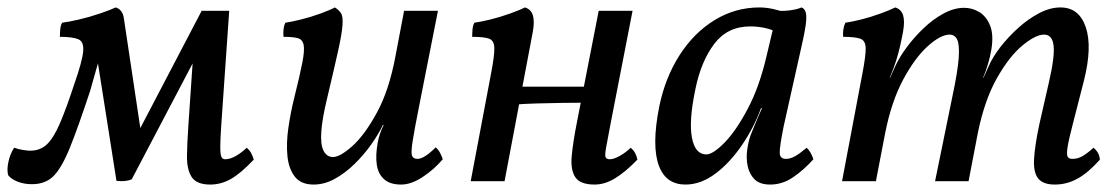

<svg xmlns="http://www.w3.org/2000/svg" viewBox="-35 -487 3009 516"><path d="M530 9Q493 9 480 -11.5Q467 -32 467.5 -67.5Q468 -103 471 -146L485 -352L496 -342L319 -5Q302 2 278 -1L224 -344H236L207 -242Q175 -145 153 -90.5Q131 -36 109 -14Q87 8 51 8Q30 8 13 1.5Q-4 -5 -13 -16Q-17 -30 -12.5 -51.5Q-8 -73 3 -90Q14 -86 26.5 -84Q39 -82 46 -82Q73 -82 91 -99Q109 -116 126 -155.5Q143 -195 165 -262Q186 -322 188.5 -348.5Q191 -375 175.5 -381.5Q160 -388 126 -388Q126 -399 127 -409Q128 -419 132 -426Q149 -428 177 -434.5Q205 -441 233 -450.5Q261 -460 276 -467Q295 -461 298 -437L349 -97L337 -133L507 -458H581L560 -156Q557 -113 557 -92.5Q557 -72 560 -65.5Q563 -59 570 -59Q584 -59 600 -68.5Q616 -78 628 -90Q636 -83 640 -75.5Q644 -68 647 -58Q612 -21 585.5 -6Q559 9 530 9Z M808 9Q774 9 757.5 -12Q741 -33 737.5 -67.5Q734 -102 740 -143.5Q746 -185 756 -225Q771 -285 777.5 -318.5Q784 -352 781 -366.5Q778 -381 765 -384.5Q752 -388 727 -388Q726 -397 727 -407.5Q728 -418 732 -426Q747 -428 773.5 -434.5Q800 -441 826 -450.5Q852 -460 865 -467Q876 -460 881.5 -451.5Q887 -443 885.5 -420Q884 -397 873.5 -349.5Q863 -302 843 -218Q831 -168 828.5 -133.5Q826 -99 834.5 -82Q843 -65 860 -65Q879 -65 912 -94.5Q945 -124 978 -184.5Q1011 -245 1028 -337L1051 -458H1142L1093 -210Q1079 -140 1074 -108Q1069 -76 1072.5 -68Q1076 -60 1087 -60Q1105 -60 1136 -91Q1143 -85 1147.5 -76.5Q1152 -68 1155 -59Q1131 -31 1100.5 -11Q1070 9 1043 9Q1013 9 997 -5.5Q981 -20 977.5 -45Q974 -70 980 -103Q982 -115 986 -127Q990 -139 996 -151H994Q982 -126 962.5 -98.5Q943 -71 918 -46.5Q893 -22 865 -6.5Q837 9 808 9Z M1563 9Q1524 9 1511 -11Q1498 -31 1501.5 -68Q1505 -105 1515 -156L1574 -458H1665L1606 -155Q1597 -109 1593.5 -88.5Q1590 -68 1593 -63.5Q1596 -59 1604 -59Q1615 -59 1631.5 -68.5Q1648 -78 1660 -90Q1668 -83 1672 -75.5Q1676 -68 1678 -58Q1645 -24 1617.5 -7.5Q1590 9 1563 9ZM1230 0 1285 -291Q1294 -338 1293.5 -358Q1293 -378 1279.5 -383Q1266 -388 1234 -388Q1234 -399 1235 -409Q1236 -419 1240 -426Q1256 -428 1282.5 -434.5Q1309 -441 1335.5 -450.5Q1362 -460 1376 -467Q1392 -462 1397 -446Q1402 -430 1397 -402L1321 0ZM1349 -206 1356 -254H1544L1538 -211Q1514 -211 1478.5 -210.5Q1443 -210 1408 -209Q1373 -208 1349 -206Z M2119 -467Q2125 -465 2129 -457.5Q2133 -450 2131.5 -430.5Q2130 -411 2121 -371L2071 -147Q2060 -92 2060.5 -76Q2061 -60 2077 -60Q2089 -60 2101.5 -67Q2114 -74 2133 -90Q2140 -83 2144 -75.5Q2148 -68 2151 -59Q2126 -31 2097 -11Q2068 9 2035 9Q2007 9 1993 -5Q1979 -19 1974.5 -40Q1970 -61 1973 -83.5Q1976 -106 1982 -123Q1986 -133 1992.5 -149Q1999 -165 2006 -181Q2013 -197 2017 -205L2053 -346L2056 -458Q2072 -457 2090 -459.5Q2108 -462 2119 -467ZM2071 -454 2054 -400Q2039 -408 2020 -412Q2001 -416 1981 -416Q1920 -416 1884.5 -369Q1849 -322 1834 -248Q1816 -163 1824.5 -117.5Q1833 -72 1863 -72Q1881 -72 1912 -103.5Q1943 -135 1974.5 -194.5Q2006 -254 2025 -336L2044 -416L2091 -409L2036 -196H2010Q1992 -146 1960 -98.5Q1928 -51 1888.5 -21Q1849 9 1807 9Q1782 9 1764 -3Q1746 -15 1736 -41Q1726 -67 1726 -107Q1726 -147 1737 -202Q1753 -279 1791.5 -339Q1830 -399 1885.5 -433Q1941 -467 2006 -467Q2023 -467 2042 -463Q2061 -459 2071 -454Z M2800 9Q2768 9 2755 -7.5Q2742 -24 2744 -59.5Q2746 -95 2758 -152L2784 -266Q2800 -335 2796.5 -364.5Q2793 -394 2771 -394Q2748 -394 2712.5 -364.5Q2677 -335 2644 -276.5Q2611 -218 2593 -130L2568 0H2478L2524 -225Q2539 -295 2541.5 -331Q2544 -367 2537.5 -380.5Q2531 -394 2517 -394Q2493 -394 2458.5 -363Q2424 -332 2392.5 -273.5Q2361 -215 2344 -130L2319 0H2228L2283 -291Q2292 -338 2291.5 -358Q2291 -378 2277 -383Q2263 -388 2231 -388Q2230 -397 2231.5 -407.5Q2233 -418 2237 -426Q2253 -428 2279 -434.5Q2305 -441 2331 -450.5Q2357 -460 2371 -467Q2387 -462 2392 -446Q2397 -430 2392 -402Q2384 -359 2375.5 -331Q2367 -303 2356 -278H2357L2372 -311Q2382 -333 2401.5 -359.5Q2421 -386 2446.5 -410.5Q2472 -435 2500.5 -450.5Q2529 -466 2556 -466Q2578 -466 2597 -454.5Q2616 -443 2626 -418Q2636 -393 2629 -352Q2626 -335 2620.5 -316Q2615 -297 2607 -278H2608L2623 -311Q2633 -334 2653.5 -360.5Q2674 -387 2701 -411.5Q2728 -436 2757.5 -451.5Q2787 -467 2815 -467Q2865 -467 2883 -414Q2901 -361 2878 -270L2848 -153Q2837 -111 2834 -91Q2831 -71 2834.5 -65.5Q2838 -60 2847 -60Q2861 -60 2873.5 -67Q2886 -74 2904 -90Q2912 -83 2916 -75.5Q2920 -68 2921 -58Q2890 -23 2861 -7Q2832 9 2800 9Z"/></svg>

Font: Vollkorn
Style: Italic
Weight: 400
Italic angle: -11°
Designer: Friedrich Althausen
Foundry: Friedrich Althausen
Version: Version 5.001